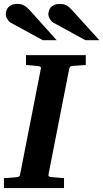

<svg xmlns="http://www.w3.org/2000/svg" viewBox="-35 -949 521 969"><path d="M329.1 -616.2Q321.3 -615.2 318.4 -611.1Q315.4 -606.9 314 -600.1L210 -69.8Q208.5 -61.5 211.9 -58.8Q215.3 -56.2 225.1 -55.2Q234.4 -54.7 244.6 -53.7Q253.4 -52.7 264.6 -51.8Q275.9 -50.8 288.1 -49.8V0H-15.1V-49.8Q-3.9 -50.8 6.6 -51.3Q17.1 -51.8 25.4 -52.7Q35.2 -53.7 43.9 -54.2Q55.2 -55.2 60.3 -57.9Q65.4 -60.5 66.9 -70.8L170.9 -601.1Q173.3 -609.9 168 -612.5Q162.6 -615.2 152.8 -616.2Q144 -616.7 134.8 -617.7Q126.5 -618.7 116.2 -619.4Q106 -620.1 96.2 -621.1V-670.9H397.9V-621.1ZM181.2 -746.1 19 -834.5Q13.7 -837.4 9.3 -842.5Q4.9 -847.7 1.5 -853.5Q-2 -859.4 -3.9 -865.5Q-5.9 -871.6 -5.9 -876.5Q-5.9 -885.3 -2.9 -894.8Q0 -904.3 6.6 -911.9Q13.2 -919.4 24.2 -924.3Q35.2 -929.2 51.3 -929.2Q61.5 -929.2 69.3 -927.7Q77.1 -926.3 84.5 -922.6Q91.8 -918.9 99.1 -912.8Q106.4 -906.7 115.2 -897.5L251 -746.1ZM396 -746.1 234.4 -834.5Q229 -837.4 224.4 -842.5Q219.7 -847.7 216.3 -853.5Q212.9 -859.4 210.9 -865.5Q209 -871.6 209 -876.5Q209 -885.3 211.9 -894.8Q214.8 -904.3 221.4 -911.9Q228 -919.4 239 -924.3Q250 -929.2 266.1 -929.2Q276.4 -929.2 284.2 -927.7Q292 -926.3 299.3 -922.6Q306.6 -918.9 313.7 -912.8Q320.8 -906.7 329.1 -897.5L466.3 -746.1Z"/></svg>

Font: Charis SIL Phon
Style: Bold Italic
Weight: 700
Italic angle: -11°
Foundry: SIL International
Version: Version 5.000